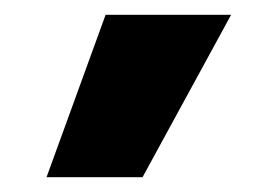

<svg xmlns="http://www.w3.org/2000/svg" viewBox="-20 -810 359 260"><path d="M173 -570H43L123 -790H293Z"/></svg>

Font: M PLUS 2
Style: Bold
Weight: 700
Designer: Coji Morishita
Foundry: UNDERFOREST DESIGN
Version: Version 1.001